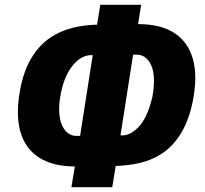

<svg xmlns="http://www.w3.org/2000/svg" viewBox="-20 -757 857 804"><path d="M279 27 298 -88 328 -60H293Q201 -60 142.5 -98Q84 -136 64.5 -208.5Q45 -281 65 -385Q80 -462 111.5 -514Q143 -566 186.5 -596.5Q230 -627 284 -640.5Q338 -654 400 -654H429L381 -620L400 -737H571L553 -622L523 -656H559Q653 -656 710.5 -618.5Q768 -581 788 -509Q808 -437 787 -332Q771 -254 739.5 -201.5Q708 -149 664.5 -118.5Q621 -88 567 -75Q513 -62 451 -62H422L469 -90L450 27ZM311 -160 372 -550 399 -526H359Q344 -526 326 -517.5Q308 -509 290.5 -490Q273 -471 258.5 -441Q244 -411 235 -367Q226 -322 228 -288Q230 -254 240 -232Q250 -210 265.5 -199Q281 -188 298 -188H342ZM480 -161 452 -190H493Q508 -190 525.5 -198.5Q543 -207 561 -226Q579 -245 593.5 -276.5Q608 -308 618 -351Q626 -396 624.5 -429.5Q623 -463 612.5 -485Q602 -507 587 -517.5Q572 -528 554 -528H510L541 -551Z"/></svg>

Font: Nunito Sans 10pt Condensed Black
Style: Italic
Weight: 900
Width: 3
Italic angle: -9°
Designer: Vernon Adams
Foundry: Vernon Adams
Version: Version 3.101;gftools[0.9.27]